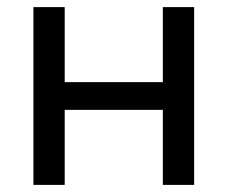

<svg xmlns="http://www.w3.org/2000/svg" viewBox="-20 -520 640 540"><path d="M74 0H162V-211H438V0H526V-500H438V-289H162V-500H74Z"/></svg>

Font: LT Wave Mono
Style: Regular
Weight: 400
Designer: Daniel Lyons
Version: Version 2.5 (Glyphs App)